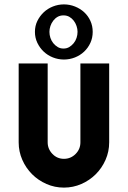

<svg xmlns="http://www.w3.org/2000/svg" viewBox="-20 -838 582 874"><path d="M197 -190Q197 -160 218.5 -137.5Q240 -115 271 -115Q302 -115 324 -137Q346 -159 346 -190V-549H477V-190Q477 -148 460.5 -110.5Q444 -73 416 -45Q388 -17 350.5 -0.5Q313 16 271 16Q229 16 191.5 -0.5Q154 -17 126 -45Q98 -73 81.5 -110.5Q65 -148 65 -190V-549H197ZM271 -818Q297 -818 321 -808.5Q345 -799 363 -782.5Q381 -766 391.5 -743Q402 -720 402 -693Q402 -666 391.5 -643Q381 -620 363 -603Q345 -586 321 -576.5Q297 -567 271 -567Q245 -567 221 -576.5Q197 -586 179 -603Q161 -620 150 -643Q139 -666 139 -693Q139 -720 150 -742.5Q161 -765 179 -782Q197 -799 221 -808.5Q245 -818 271 -818ZM269 -768Q254 -768 242.5 -761.5Q231 -755 222.5 -744Q214 -733 209.5 -719.5Q205 -706 205 -693Q205 -679 209.5 -665.5Q214 -652 222.5 -641.5Q231 -631 242.5 -624Q254 -617 269 -617Q284 -617 295.5 -624Q307 -631 315.5 -641.5Q324 -652 328.5 -665.5Q333 -679 333 -693Q333 -706 328.5 -719.5Q324 -733 315.5 -744Q307 -755 295.5 -761.5Q284 -768 269 -768Z"/></svg>

Font: PostBus
Style: Regular
Weight: 400
Designer: Peter Wiegel
Version: Version 1.001